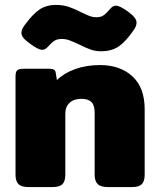

<svg xmlns="http://www.w3.org/2000/svg" viewBox="-20 -759 645 779"><path d="M302 -578Q279 -589 263 -595Q247 -601 231 -601Q213 -601 201.5 -594Q190 -587 174 -569Q164 -557 151 -557Q134 -557 99 -584Q82 -596 74.5 -606Q67 -616 67 -626Q67 -640 80 -657Q111 -700 139 -719.5Q167 -739 207 -739Q236 -739 259.5 -731Q283 -723 310 -709Q333 -698 345 -693.5Q357 -689 371 -689Q388 -689 399 -696Q410 -703 427 -723Q438 -736 450 -736Q467 -736 502 -710Q519 -697 526.5 -687Q534 -677 534 -667Q534 -652 521 -635Q490 -590 461.5 -570.5Q433 -551 390 -551Q368 -551 349 -557.5Q330 -564 302 -578ZM43 -50V-449Q43 -467 49.5 -473.5Q56 -480 77 -480H180Q192 -480 198.5 -476.5Q205 -473 206 -464L211 -434Q239 -462 284.5 -478.5Q330 -495 386 -495Q467 -495 517 -449.5Q567 -404 567 -315V-50Q567 -24 555.5 -12Q544 0 515 0H418Q389 0 376.5 -12Q364 -24 364 -50V-302Q364 -332 351 -345Q338 -358 310 -358Q280 -358 262.5 -342Q245 -326 245 -298V-50Q245 -24 233.5 -12Q222 0 193 0H96Q67 0 55 -12Q43 -24 43 -50Z"/></svg>

Font: Mitr SemiBold
Style: Regular
Weight: 600
Designer: Thanarat Vachiruckul
Foundry: Cadson Demak
Version: Version 1.003